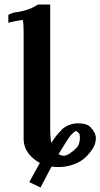

<svg xmlns="http://www.w3.org/2000/svg" viewBox="-20 -718 446 853"><path d="M209 22C220 24 232 24 245 24C280 24 331 10 362 -21C386 -45 406 -72 406 -104C406 -121 395 -140 382 -153C372 -163 357 -170 325 -170C295 -170 270 -157 253 -141H254C237 -125 221 -104 208 -83C204 -101 203 -125 203 -160V-698H149C138 -691 119 -680 102 -675C76 -667 58 -664 47 -663C40 -662 30 -659 17 -652V-617C48 -625 76 -629 84 -630C82 -629 81 -626 83 -620C84 -614 85 -596 85 -567V-101C85 -45 125 -12 157 6L110 91L160 115ZM295 -118C306 -129 314 -136 317 -136C320 -136 325 -132 331 -126C333 -124 335 -117 335 -105C335 -87 329 -70 321 -62C299 -40 278 -26 263 -26C255 -26 248 -29 240 -33C268 -79 287 -109 295 -118Z"/></svg>

Font: Libertinus Serif
Style: Bold
Weight: 700
Designer: Philipp H. Poll, Khaled Hosny
Foundry: Caleb Maclennan
Version: Version 7.050;RELEASE